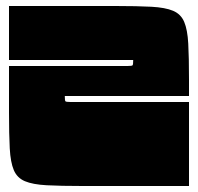

<svg xmlns="http://www.w3.org/2000/svg" viewBox="-20 -620 660 640"><path d="M255 0Q182 0 135.5 -2.5Q89 -5 63 -16Q37 -27 26 -53Q15 -79 12.5 -125.5Q10 -172 10 -245V-400H405Q420 -400 422 -402.5Q424 -405 424 -420H10V-600H365Q438 -600 484.5 -597.5Q531 -595 557 -584Q583 -573 594 -547Q605 -521 607.5 -475Q610 -429 610 -355V-300H196Q196 -285 198 -282.5Q200 -280 215 -280H610V0Z"/></svg>

Font: Badeen Display
Style: Regular
Weight: 400
Version: Version 1.000; ttfautohint (v1.8.4.7-5d5b)